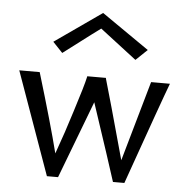

<svg xmlns="http://www.w3.org/2000/svg" viewBox="-48 -675 686 721"><g transform="rotate(5 295.0 -314.5)"><path d="M514 -386H585Q562 -326 447 0H404Q382 -70 308 -292L197 0H155L17 -387H94Q152 -195 179 -88Q209 -171 234 -252Q266 -352 273 -385V-387H344L343 -386H344V-385V-384Q362 -324 428 -84Q490 -300 514 -386ZM491 -505 448 -464 310 -570Q309 -570 172 -466L135 -505L312 -629Q346 -606 491 -505Z"/></g></svg>

Font: GFS Neohellenic Rg
Style: Regular
Weight: 400
Designer: Takis Katsoulidis and George D. Matthiopoulos
Foundry: Takis Katsoulidis and George D. Matthiopoulos
Version: Version 1.0